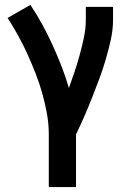

<svg xmlns="http://www.w3.org/2000/svg" viewBox="-20 -548 540 783"><path d="M179 215V0Q179 -42 171.5 -84Q164 -126 152.5 -167Q141 -208 125.5 -247.5Q110 -287 92.5 -326Q75 -365 54.5 -402Q34 -439 11 -475L104 -528Q130 -489 152.5 -448Q175 -407 194.5 -364Q214 -321 231 -277.5Q248 -234 261 -189Q273 -222 284.5 -256.5Q296 -291 305.5 -326Q315 -361 322.5 -396.5Q330 -432 330 -468V-520H441V-468Q441 -427 432 -386.5Q423 -346 411.5 -306.5Q400 -267 385.5 -228Q371 -189 356 -151Q341 -113 324.5 -75Q308 -37 290 0V215Z"/></svg>

Font: Iosevka SS18
Style: Bold
Weight: 700
Monospace: yes
Designer: Belleve Invis
Foundry: Belleve Invis
Version: Version 25.1.1; ttfautohint (v1.8.4)